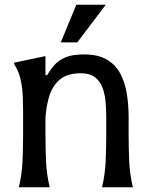

<svg xmlns="http://www.w3.org/2000/svg" viewBox="-20 -795 624 815"><path d="M431 -299Q431 -331 428 -363.5Q425 -396 415 -423Q405 -450 383 -467Q361 -484 323 -484Q264 -484 232.5 -456Q201 -428 188.5 -385Q176 -342 173 -295V-222Q173 -166 175.5 -110Q178 -54 191 0H60Q73 -54 75.5 -110Q78 -166 78 -222V-330Q78 -384 74 -418.5Q70 -453 62 -477Q54 -501 40 -523V-529L173 -557V-476H180Q195 -501 212.5 -520.5Q230 -540 259 -552Q288 -564 337 -564Q397 -564 434.5 -541.5Q472 -519 491.5 -481Q511 -443 518.5 -396Q526 -349 526 -299V-222Q526 -166 528.5 -110Q531 -54 544 0H413Q426 -54 428.5 -110Q431 -166 431 -222ZM308 -615H238L304 -775H429Z"/></svg>

Font: Faculty Glyphic
Style: Regular
Weight: 400
Designer: Koto Studio, Dylan Young
Foundry: Koto Studio
Version: Version 1.004; ttfautohint (v1.8.4.7-5d5b)